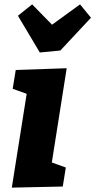

<svg xmlns="http://www.w3.org/2000/svg" viewBox="-20 -853 436 878"><path d="M52 -533 285 -541 217 -110 281 -87 267 0 34 5 102 -424 38 -447ZM218 -740 346 -833 396 -772 256 -622 162 -613 62 -781 127 -833Z"/></svg>

Font: Bitter Pro ExtraBold
Style: Italic
Weight: 800
Italic angle: -9°
Designer: Sol Matas, and Bitter project Authors
Foundry: Sol Matas
Version: Version 1.010